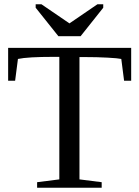

<svg xmlns="http://www.w3.org/2000/svg" viewBox="-20 -879 651 899"><path d="M153.8 0V-25.9L257.8 -39.1V-612.8H232.9Q109.4 -612.8 64 -603L50.8 -501H18.1V-654.8H594.2V-501H561L547.9 -603Q533.2 -606.4 483.9 -609.1Q434.6 -611.8 376 -611.8H352.1V-39.1L456.1 -25.9V0ZM174.3 -858.9 305.2 -769.5 436 -858.9H463.4V-842.8L357.4 -709.5H253.4L147 -842.8V-858.9Z"/></svg>

Font: Tinos
Style: Regular
Weight: 400
Designer: Steve Matteson
Foundry: Monotype Imaging Inc.
Version: Version 1.23